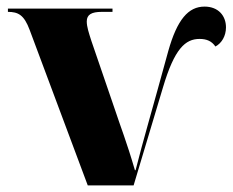

<svg xmlns="http://www.w3.org/2000/svg" viewBox="-20 -562 705 582"><path d="M70 -471 246 0H385L474 -297C509 -415 542 -444 585 -444C607 -444 622 -437 633 -421C652 -431 665 -453 665 -479C665 -514 642 -542 600 -542C551 -542 517 -503 490 -407C442 -231 412 -130 391 -46H389C364 -132 344 -182 330 -225L257 -438C249 -463 243 -481 243 -497C243 -518 258 -526 288 -526H321V-536H4V-526C35 -526 53 -517 70 -471Z"/></svg>

Font: Noto Serif Display ExtraBold
Style: Regular
Weight: 800
Designer: Monotype Design Team
Foundry: Monotype Imaging Inc.
Version: Version 2.009